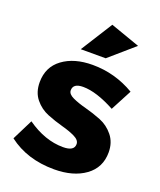

<svg xmlns="http://www.w3.org/2000/svg" viewBox="-143 -858 798 955"><g transform="rotate(20 256.5 -380.5)"><path d="M16 -69 71 -179Q166 -112 262 -112Q321 -112 321 -149Q321 -170 292.5 -184Q264 -198 223 -209Q182 -220 141 -236.5Q100 -253 71.5 -288Q43 -323 43 -376Q43 -457 104 -502Q165 -547 262 -547Q381 -547 484 -486L425 -374Q325 -428 255 -428Q202 -428 202 -391Q202 -371 231 -357.5Q260 -344 302 -333Q344 -322 385.5 -305.5Q427 -289 456 -253Q485 -217 485 -165Q485 -84 422 -38.5Q359 7 258 7Q115 7 16 -69ZM179 -600 285 -768 441 -713 311 -600Z"/></g></svg>

Font: Trueno
Style: Bd
Weight: 700
Designer: Julieta Ulanovsky
Foundry: Julieta Ulanovsky
Version: Version 3.001b